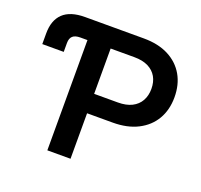

<svg xmlns="http://www.w3.org/2000/svg" viewBox="-126 -870 1058 1011"><g transform="rotate(20 403.0 -364.0)"><path d="M21.5 -516.6V-576.2Q21.5 -650.4 62 -689Q102.5 -727.5 184.6 -727.5H238.3V-617.7H197.8Q168.9 -617.7 155.3 -605.2Q141.6 -592.8 141.6 -566.4V-516.6ZM237.8 0V-727.5H513.2Q595.2 -727.5 652.8 -697.8Q710.4 -668 741 -615Q771.5 -562 771.5 -491.2Q771.5 -420.4 740.5 -367.4Q709.5 -314.5 651.1 -284.7Q592.8 -254.9 511.2 -254.9H316.9V-363.8H500.5Q546.9 -363.8 578.4 -379.6Q609.9 -395.5 626 -424.3Q642.1 -453.1 642.1 -491.2Q642.1 -529.8 626 -558.1Q609.9 -586.4 578.4 -602.1Q546.9 -617.7 500.5 -617.7H367.7V0Z"/></g></svg>

Font: Inter 24pt SemiBold
Style: Regular
Weight: 600
Designer: Rasmus Andersson
Foundry: rsms
Version: Version 4.001;git-66647c0bb